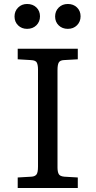

<svg xmlns="http://www.w3.org/2000/svg" viewBox="-20 -945 480 965"><path d="M69 0V-53L138 -57Q155 -58 163 -67.5Q171 -77 171 -108V-596Q171 -617 165.5 -629.5Q160 -642 135 -643L69 -647V-700H371V-647L301 -643Q282 -642 275.5 -631Q269 -620 269 -592V-104Q269 -82 275 -70.5Q281 -59 303 -57L371 -53V0ZM321 -800Q293 -800 275 -817.5Q257 -835 257 -862Q257 -889 275 -907Q293 -925 321 -925Q349 -925 367 -907.5Q385 -890 385 -863Q385 -836 367 -818Q349 -800 321 -800ZM116 -800Q89 -800 71 -817.5Q53 -835 53 -862Q53 -889 71 -907Q89 -925 116 -925Q145 -925 163 -907.5Q181 -890 181 -863Q181 -836 163 -818Q145 -800 116 -800Z"/></svg>

Font: Literata Variable Black
Style: Regular
Weight: 900
Designer: Latin by Veronika Burian and Jose Scaglione. Greek by Irene Vlachou. Cyrillic by Vera Evstafieva.
Foundry: TypeTogether
Version: Version 3.021